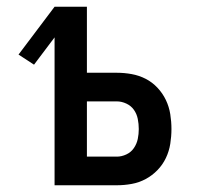

<svg xmlns="http://www.w3.org/2000/svg" viewBox="-20 -550 590 570"><path d="M142 0V-439L81 -358L35 -388L142 -530H238V-334H327Q349 -334 371 -330Q393 -326 412.5 -316Q432 -306 447.5 -289.5Q463 -273 472.5 -253Q482 -233 485.5 -211Q489 -189 489 -167Q489 -145 485.5 -123Q482 -101 472.5 -81Q463 -61 447.5 -45Q432 -29 412.5 -18.5Q393 -8 371 -4Q349 0 327 0ZM238 -85H327Q341 -85 355 -91.5Q369 -98 377.5 -110.5Q386 -123 389 -137.5Q392 -152 392 -167Q392 -182 389 -197Q386 -212 377.5 -224Q369 -236 355 -242.5Q341 -249 327 -249H238Z"/></svg>

Font: Lode Dark Term
Style: Bold
Weight: 700
Monospace: yes
Designer: Belleve Invis
Foundry: Belleve Invis
Version: Version 29.2.0